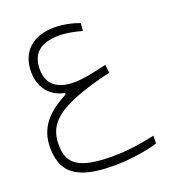

<svg xmlns="http://www.w3.org/2000/svg" viewBox="-136 -554 858 956"><g transform="rotate(-20 293.0 -76.5)"><path d="M306.6 297.4C389.2 297.4 476.1 284.2 539.1 265.1L540 224.1C474.6 238.3 400.9 251.5 316.4 251.5C139.2 251.5 81.1 210 81.1 106.9C81.1 -5.4 143.6 -75.7 440.9 -146L435.1 -189C363.8 -172.4 307.1 -160.2 261.7 -160.2C170.4 -160.2 121.1 -200.7 121.1 -278.8C121.1 -362.3 168 -405.3 269 -405.3C309.6 -405.3 349.6 -396.5 388.2 -385.7L392.1 -425.8C357.4 -440.4 305.7 -451.2 260.3 -451.2C146.5 -451.2 76.2 -389.2 76.2 -282.2C76.2 -201.2 121.1 -141.1 199.7 -126V-118.2C96.2 -64.9 36.1 -1.5 36.1 105.5C36.1 261.7 145.5 297.4 306.6 297.4Z"/></g></svg>

Font: Cascadia Code PL ExtraLight
Style: Regular
Weight: 200
Monospace: yes
Designer: Aaron Bell
Foundry: Saja Typeworks
Version: Version 2404.023